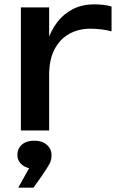

<svg xmlns="http://www.w3.org/2000/svg" viewBox="-20 -600 546 883"><path d="M76 -566H206V-360V0H76V-385ZM493 -570V-456Q471 -462 445 -465Q419 -468 396 -468Q341 -468 298 -444Q255 -420 230.5 -372.5Q206 -325 206 -256L176 -293Q180 -353 196.5 -405.5Q213 -458 242.5 -497Q272 -536 315 -558Q358 -580 415 -580Q435 -580 456 -577.5Q477 -575 493 -570ZM64 263 133 139 138 176Q103 176 81.5 158Q60 140 60 112Q60 83 81 65Q102 47 138 47Q174 47 195.5 66Q217 85 217 114Q217 136 208 153Q199 170 173 208L134 263Z"/></svg>

Font: Bounded
Style: Regular
Weight: 400
Designer: Vlad Churkin
Version: Version 1.0